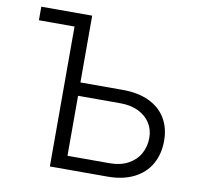

<svg xmlns="http://www.w3.org/2000/svg" viewBox="-79 -789 899 871"><g transform="rotate(10 370.5 -353.5)"><path d="M276.4 -399.4H471.7Q542.5 -399.4 593 -375.5Q643.6 -351.6 669.9 -307.6Q696.3 -263.7 696.3 -204.1Q696.3 -143.1 669.9 -96.9Q643.6 -50.8 593 -25.4Q542.5 0 471.7 0H206.1V-644.5H42V-707H276.4ZM471.7 -61.5Q520 -61.5 555.4 -80.6Q590.8 -99.6 609.4 -132.6Q627.9 -165.5 627.9 -206.1Q627.9 -243.7 609.1 -273.4Q590.3 -303.2 554.9 -320.6Q519.5 -337.9 471.7 -337.9H276.4V-61.5Z"/></g></svg>

Font: Pretendard JP Light
Style: Regular
Weight: 300
Designer: Base glyphs from Inter by Rasmus Andersson; Hangeul glyphs from Noto Sans CJK(Source Han Sans) by Jang Soo-young and Kan
Foundry: Kil Hyung-jin
Version: Version 1.309